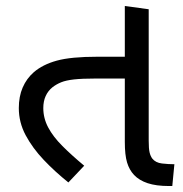

<svg xmlns="http://www.w3.org/2000/svg" viewBox="-20 -623 612 643"><path d="M209 -12Q164 -48 126.5 -87.5Q89 -127 66 -170Q43 -213 43 -261Q43 -300 56 -330Q69 -360 93 -381Q123 -407 170.5 -420Q218 -433 306 -433H418V-360H300Q255 -360 228 -357Q201 -354 185 -347.5Q169 -341 156 -331Q141 -319 133 -301.5Q125 -284 125 -261Q125 -227 141.5 -196Q158 -165 189 -134Q220 -103 262 -68ZM546 0Q503 0 474.5 -9.5Q446 -19 429 -37Q413 -54 405.5 -79Q398 -104 398 -148V-603L478 -592V-152Q478 -125 481 -112.5Q484 -100 490 -92Q501 -78 522.5 -75.5Q544 -73 564 -73L557 0Z"/></svg>

Font: uguzrati05
Style: Book
Weight: 400
Designer: Jelle Bosma - Monotype Design Team, Universal Thirst
Foundry: Monotype Imaging Inc.
Version: Version 2.106